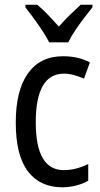

<svg xmlns="http://www.w3.org/2000/svg" viewBox="-20 -786 427 816"><path d="M245 10Q150 10 98.5 -58Q47 -126 47 -265Q47 -402 99 -474.5Q151 -547 248 -547Q282 -547 311 -540Q340 -533 362 -521L337 -452Q316 -461 294 -467Q272 -473 252 -473Q132 -473 132 -266Q132 -63 251 -63Q279 -63 305 -70Q331 -77 355 -89V-18Q333 -5 303.5 2.5Q274 10 245 10ZM189 -606Q172 -639 143 -680.5Q114 -722 88 -755V-766H138Q159 -749 183 -724Q207 -699 230 -673Q256 -702 276.5 -722Q297 -742 323 -766H373V-755Q357 -735 337 -709Q317 -683 299 -656Q281 -629 270 -606Z"/></svg>

Font: Noto Sans Lao Condensed
Style: Regular
Weight: 400
Width: 3
Designer: Monotype Design Team
Foundry: Monotype Imaging Inc.
Version: Version 2.003; ttfautohint (v1.8.4.7-5d5b)